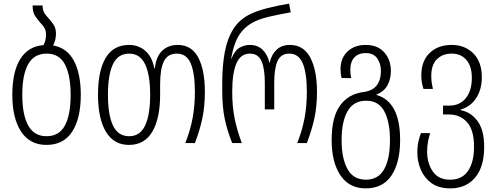

<svg xmlns="http://www.w3.org/2000/svg" viewBox="-20 -790 2736 1060"><path d="M273 -539Q350 -526 388 -454.5Q426 -383 426 -267Q426 -136 378.5 -63Q331 10 236 10Q145 10 96.5 -63.5Q48 -137 48 -267Q48 -393 91.5 -463.5Q135 -534 220 -541Q234 -565 234 -599Q234 -622 225 -636.5Q216 -651 203 -664Q188 -681 174 -701.5Q160 -722 160 -760H215Q215 -735 224.5 -719Q234 -703 248 -689Q263 -673 276 -653.5Q289 -634 289 -603Q289 -569 273 -539ZM237 -38Q306 -38 338 -96.5Q370 -155 370 -267Q370 -373 339 -433.5Q308 -494 238 -494Q168 -494 135.5 -435.5Q103 -377 103 -267Q103 -157 135.5 -97.5Q168 -38 237 -38Z M692 10Q608 10 564.5 -63Q521 -136 521 -267Q521 -399 563.5 -470.5Q606 -542 693 -542Q743 -542 781 -510.5Q819 -479 832 -413H835Q842 -479 876 -510.5Q910 -542 961 -542Q1038 -542 1074.5 -472.5Q1111 -403 1111 -284Q1111 -202 1097 -136Q1083 -70 1056 0H1003Q1030 -68 1043 -136Q1056 -204 1056 -282Q1056 -386 1033 -440Q1010 -494 956 -494Q906 -494 885 -452Q864 -410 864 -324V-267Q864 -136 821 -63Q778 10 692 10ZM693 -38Q753 -38 781 -96.5Q809 -155 809 -267Q809 -377 781 -435.5Q753 -494 693 -494Q631 -494 603.5 -435.5Q576 -377 576 -267Q576 -155 604 -96.5Q632 -38 693 -38Z M1262 0Q1234 -69 1220.5 -135Q1207 -201 1207 -286V-334Q1207 -425 1220.5 -500Q1234 -575 1268 -629.5Q1302 -684 1364 -713Q1401 -731 1456 -745Q1511 -759 1576 -770L1585 -722Q1528 -712 1473 -699.5Q1418 -687 1386 -671Q1334 -646 1303 -600.5Q1272 -555 1256 -467H1258Q1277 -513 1304 -527.5Q1331 -542 1359 -542Q1402 -542 1429.5 -515.5Q1457 -489 1467 -445H1469Q1479 -489 1507 -515.5Q1535 -542 1581 -542Q1656 -542 1693 -472Q1730 -402 1730 -283Q1730 -202 1715.5 -136Q1701 -70 1674 0H1621Q1648 -68 1661 -136Q1674 -204 1674 -283Q1674 -386 1651.5 -440Q1629 -494 1577 -494Q1531 -494 1512.5 -453.5Q1494 -413 1494 -333V-186H1442V-333Q1442 -412 1423.5 -453Q1405 -494 1360 -494Q1308 -494 1285 -439.5Q1262 -385 1262 -283Q1262 -202 1275.5 -135.5Q1289 -69 1315 0Z M1999 250Q1908 250 1859.5 178Q1811 106 1811 -17Q1811 -143 1857 -207Q1903 -271 1987 -282Q2038 -289 2060.5 -319.5Q2083 -350 2083 -397Q2083 -439 2062.5 -468Q2042 -497 1999 -497Q1959 -497 1936.5 -473Q1914 -449 1914 -404Q1914 -381 1919 -359H1866Q1863 -370 1861.5 -382Q1860 -394 1860 -408Q1860 -469 1898.5 -505.5Q1937 -542 1999 -542Q2065 -542 2101.5 -501Q2138 -460 2138 -397Q2138 -354 2119 -319Q2100 -284 2058 -268V-266Q2189 -229 2189 -17Q2189 107 2141.5 178.5Q2094 250 1999 250ZM2000 202Q2068 202 2100.5 145Q2133 88 2133 -17Q2133 -116 2102 -175Q2071 -234 2001 -234Q1932 -234 1899 -176.5Q1866 -119 1866 -17Q1866 85 1898.5 143.5Q1931 202 2000 202Z M2466 250Q2403 250 2363 221.5Q2323 193 2303.5 147.5Q2284 102 2284 51Q2284 17 2290.5 -10.5Q2297 -38 2304 -55H2355Q2349 -38 2343.5 -11.5Q2338 15 2338 49Q2339 113 2370 157.5Q2401 202 2465 202Q2531 202 2564 153.5Q2597 105 2597 20Q2597 -73 2558.5 -115.5Q2520 -158 2459 -158H2426V-207H2461Q2519 -207 2552 -248.5Q2585 -290 2585 -360Q2585 -424 2555 -459Q2525 -494 2474 -494Q2423 -494 2392 -463Q2361 -432 2361 -371Q2361 -350 2363.5 -333Q2366 -316 2370 -299H2318Q2306 -334 2306 -374Q2306 -453 2352 -497.5Q2398 -542 2474 -542Q2546 -542 2593 -495.5Q2640 -449 2640 -364Q2640 -296 2609 -248.5Q2578 -201 2523 -185V-182Q2580 -171 2616.5 -121.5Q2653 -72 2653 21Q2653 131 2603 190.5Q2553 250 2466 250Z"/></svg>

Font: Noto Sans Georgian Condensed Light
Style: Regular
Weight: 300
Width: 3
Designer: Monotype Design Team, Akaki Razmadze
Foundry: Google LLC
Version: Version 2.005; ttfautohint (v1.8.4.7-5d5b)